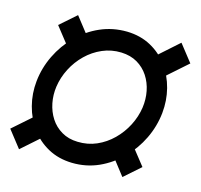

<svg xmlns="http://www.w3.org/2000/svg" viewBox="-102 -720 872 835"><g transform="rotate(15 334.5 -302.5)"><path d="M139.2 -292.5Q133.8 -254.4 141.1 -217.8Q148.4 -181.2 167.5 -151.6Q186.5 -122.1 217.5 -103.8Q248.5 -85.4 290 -84.5Q335.4 -83 375.2 -100.3Q415 -117.7 446.5 -148.7Q478 -179.7 498.3 -219.2Q518.6 -258.8 524.9 -301.3Q530.3 -339.4 523.2 -375.7Q516.1 -412.1 496.8 -441.7Q477.5 -471.2 446.8 -489.3Q416 -507.3 374.5 -508.8Q329.1 -510.3 289.1 -492.9Q249 -475.6 217.5 -444.8Q186 -414.1 165.8 -374.8Q145.5 -335.4 139.2 -292.5ZM49.8 -293Q56.2 -354.5 83.5 -410.6Q110.8 -466.8 154.5 -510.7Q198.2 -554.7 254.4 -579.3Q310.5 -604 375 -603Q435.5 -601.6 482.7 -575.9Q529.8 -550.3 561 -507.3Q592.3 -464.4 606 -410.9Q619.6 -357.4 613.8 -300.8Q607.4 -239.3 580.3 -183.1Q553.2 -127 509.5 -82.8Q465.8 -38.6 409.9 -13.4Q354 11.7 289.6 10.3Q229 8.8 181.6 -17.1Q134.3 -43 103 -85.9Q71.8 -128.9 57.9 -182.6Q43.9 -236.3 49.8 -293ZM675.8 -540.5 569.3 -446.3 509.3 -523.4 615.2 -617.7ZM159.2 -81.5 52.7 12.7 -7.3 -64 99.1 -157.7ZM518.1 13.2 435.1 -93.8 507.3 -157.7 591.3 -51.3ZM161.1 -446.3 77.1 -553.2 149.9 -617.2 233.4 -510.3Z"/></g></svg>

Font: Roboto Black
Style: Italic
Weight: 900
Italic angle: -12°
Designer: Christian Robertson
Foundry: Google
Version: Version 3.0; 2020